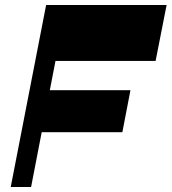

<svg xmlns="http://www.w3.org/2000/svg" viewBox="-20 -750 688 770"><path d="M23 0 165 -730H648.2L604 -505.5H202.5L104.7 0ZM128 -219.8 160.5 -388.3H503.2L470.7 -219.8Z"/></svg>

Font: Savate ExtraLight
Style: Italic
Weight: 200
Italic angle: -11°
Designer: Max Esnée
Foundry: Plomb Type
Version: Version 2.000